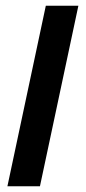

<svg xmlns="http://www.w3.org/2000/svg" viewBox="-20 -651 299 671"><path d="M140.1 -630.9H253.9L119.6 0H5.9Z"/></svg>

Font: Viking Open Sans Light
Style: Bold Italic
Weight: 600
Italic angle: -12°
Foundry: Ascender Corporation
Version: Version 2.000